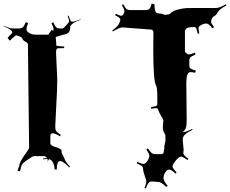

<svg xmlns="http://www.w3.org/2000/svg" viewBox="-28 -947 1301 1086"><path d="M824.7 -779.8 665 -792Q647.5 -792 610.8 -769L606.9 -774.9Q642.1 -800.8 647 -816.9L651.9 -831.1Q652.8 -833 652.8 -836.9Q652.8 -846.7 623 -860.8L627.9 -869.1Q649.9 -857.9 657.2 -857.9Q664.6 -857.9 670.2 -866.5Q675.8 -875 675.8 -884Q675.8 -893.1 661.1 -918.9L668.9 -922.9Q681.2 -900.9 688.2 -895.5Q695.3 -890.1 705.1 -890.1H795.9Q809.6 -890.1 816.7 -896.5Q823.7 -902.8 830.1 -926.8L845.7 -922.9Q845.7 -881.3 857.4 -874.5Q863.3 -871.1 869.6 -871.1Q891.1 -870.1 902.8 -862.8L923.8 -865.2Q929.2 -865.2 933.1 -869.1Q946.8 -884.8 977.1 -892.6Q1007.3 -900.4 1025.9 -901.1Q1044.4 -901.9 1075.7 -901.9H1195.8Q1212.4 -901.9 1250 -922.9L1252.9 -917Q1210.9 -893.1 1203.1 -877.4Q1195.3 -861.8 1186 -857.2Q1176.8 -852.5 1175.8 -850.1L1169.9 -840.8Q1166 -831.1 1166 -823Q1166 -814.9 1183.1 -793L1172.9 -787.1Q1153.3 -814 1138.9 -814Q1124.5 -814 1109.6 -805.2Q1094.7 -796.4 1094.7 -789.1Q1094.7 -781.7 1099.1 -757.8L1090.8 -755.9Q1083.5 -787.6 1079.6 -790.5Q1075.7 -793.5 1070.8 -793.9H1069.8Q1035.2 -793.9 1027.8 -787.4Q1020.5 -780.8 1018.1 -772.9V-659.2Q1019 -649.9 1022 -649.9Q1032.7 -639.2 1041.3 -639.2Q1049.8 -639.2 1073.7 -648.9L1078.1 -639.2Q1054.2 -628.4 1048.6 -622.8Q1043 -617.2 1043 -606.9V-578.1Q1043 -569.8 1044.9 -565.4Q1048.8 -555.7 1080.1 -547.9L1075.7 -535.2Q1061.5 -539.1 1048.8 -539.1Q1025.9 -539.1 1025.9 -479L1027.8 -272.9Q1027.8 -231 1022 -220.2Q1016.1 -209.5 1012.7 -206.1Q1009.3 -202.6 1007.1 -201.2Q1004.9 -199.7 1004.9 -199.2Q1022.9 -199.2 1059.1 -217.8L1061 -212.9Q1031.7 -198.2 1025.1 -191.7Q1018.6 -185.1 1015.6 -182.9Q1012.7 -180.7 1010.7 -176.5Q1008.8 -172.4 1007.8 -170.9Q1005.9 -168 1005.9 -161.6V-149.9L1010.7 -100.1L1008.8 -81.1Q1008.8 -69.3 1038.1 -48.8L1032.7 -42Q1005.9 -61 995.1 -61Q984.4 -61 966.1 -38.6Q947.8 -16.1 947.8 -5.9Q947.8 4.4 970.7 27.8L964.8 35.2Q941.9 12.2 929 12.2Q916 12.2 906.5 28.6Q897 44.9 897 61.3Q897 77.6 920.9 104L912.1 110.8Q885.7 82 866.7 82H862.8L829.1 79.1Q828.1 80.1 827.1 80.1H824.7Q817.4 81.5 811.5 88.9Q805.7 96.2 795.9 119.1L789.1 116.2Q799.8 88.9 799.8 81.3Q799.8 73.7 790.8 47.9Q781.7 22 781.2 10Q780.8 -2 774.7 -7.6Q768.6 -13.2 745.1 -22.9L749 -30.8Q773.9 -20 784.4 -20Q794.9 -20 805.9 -37.1Q816.9 -54.2 816.9 -65.2Q816.9 -76.2 799.8 -102.1L808.1 -107.9Q822.3 -86.9 830.1 -81.1Q837.9 -75.2 848.1 -75.2H883.8Q896 -75.2 897.9 -86.9L901.9 -110.8L900.9 -118.2L907.7 -149.9V-180.2Q907.7 -183.1 905.8 -187Q893.1 -205.6 893.1 -224.6Q893.1 -243.7 896 -267.1Q896 -270 883.1 -292Q870.1 -314 866.7 -325.2Q865.2 -335 855 -335Q844.7 -335 827.1 -332L825.7 -340.8Q856.9 -346.2 859.4 -350.3Q861.8 -354.5 861.8 -358.9V-394Q861.8 -456.1 854 -463.9Q838.9 -493.7 838.9 -669.9L839.8 -766.1Q839.8 -772 835.4 -775.9Q831.1 -779.8 824.7 -779.8ZM242.2 -41 240.7 -47.9Q238.3 -47.9 215.8 -45.9V-50.8L237.8 -53.2Q230.5 -64 218.8 -64H165Q157.2 -64 125 -41.7Q92.8 -19.5 92.8 -6.8L85 22L70.8 18.1L81.1 -8.8Q81.1 -30.8 122.6 -86.4Q136.7 -105 136.7 -112.8L129.9 -695.8Q129.9 -704.1 115.5 -711.4Q101.1 -718.8 99.4 -726.8Q97.7 -734.9 83.3 -741Q68.8 -747.1 62 -747.1Q60.5 -747.1 26.9 -716.8L15.1 -732.9Q42 -760.7 42 -764.2Q42 -776.9 -7.8 -799.8L-6.8 -801.8Q27.8 -786.1 41 -786.1H80.1Q92.3 -786.1 100.3 -792.5Q108.4 -798.8 118.2 -821.8L130.9 -816.9Q122.1 -793.9 122.1 -781.5Q122.1 -769 137.9 -760Q153.8 -751 171.9 -751H245.1L265.1 -778.8L272 -772Q274.9 -774.9 274.9 -783.4Q274.9 -792 263.2 -815.9L272.9 -820.8Q284.2 -797.9 290.5 -792Q296.9 -786.1 307.1 -786.1H326.2Q330.1 -786.1 346.4 -803.5Q362.8 -820.8 362.8 -826.9Q362.8 -833 355 -856.9L359.9 -858.9Q367.7 -835.4 371.3 -829.8Q375 -824.2 379.9 -824.2H382.8Q392.6 -824.2 427.7 -837.9L428.7 -835.9Q396.5 -823.7 385.7 -815.9L373 -804.2Q369.1 -799.8 368.9 -790.5Q368.7 -781.2 365.7 -772.7Q362.8 -764.2 356.9 -760.3Q347.7 -753.9 337.9 -752.2Q328.1 -750.5 310.3 -744.9Q292.5 -739.3 287.1 -737.8L290 -704.1V-690.9Q290 -685.5 335.9 -684.1L334 -674.8Q327.1 -674.3 318.8 -674.3H307.1Q294.4 -674.3 292 -668.9Q289.1 -663.1 289.1 -648.9L295.9 -496.1Q295.9 -447.8 290.5 -354Q285.2 -260.3 284.7 -236.6Q284.2 -212.9 289.6 -205.6Q294.9 -198.2 315.9 -184.1L311 -175.8Q285.2 -192.9 271 -192.9Q256.8 -192.9 256.8 -179.2V-136.2Q256.8 -123 288.8 -114.5Q320.8 -106 320.8 -91.8L319.8 -87.9Q319.8 -83.5 327.1 -69.8Q334.5 -56.2 335.9 -51.8Q341.8 -30.8 368.2 -4.9L363.8 0Q334 -31.2 316.9 -35.2H315.9L313 -36.1Q293 -36.1 293 12.2L280.8 11.2Q280.8 -7.8 272.9 -25.4Q265.1 -43 249 -46.9L238.8 -28.8Q242.2 -36.6 242.2 -41Z"/></svg>

Font: Eater Caps
Style: Regular
Weight: 400
Version: Version 001.002